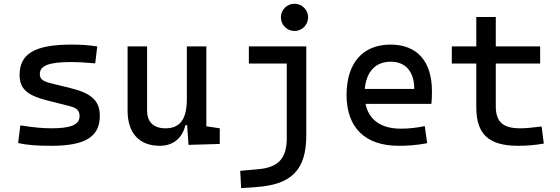

<svg xmlns="http://www.w3.org/2000/svg" viewBox="-20 -764 2970 1019"><path d="M252.9 9.8C432.6 9.8 509.8 -38.1 509.8 -149.4C509.8 -232.4 460.9 -270.5 352.5 -296.9L256.8 -320.3C212.4 -331.1 191.4 -340.8 191.4 -371.1C191.4 -416 240.2 -434.6 356.4 -434.6C394.5 -434.6 432.6 -432.6 485.4 -427.7L496.1 -517.6C450.2 -524.4 409.2 -527.3 359.4 -527.3C166 -527.3 84 -479.5 84 -366.2C84 -288.1 130.4 -256.3 232.4 -230.5L351.6 -200.2C385.7 -191.4 402.3 -178.7 402.3 -147.5C402.3 -102.5 357.4 -83 252.9 -83C206.1 -83 156.2 -87.9 87.9 -98.6L76.2 -4.9C122.1 5.9 174.8 9.8 252.9 9.8Z M828.1 9.8C897.5 9.8 947.3 -29.3 963.9 -99.6H973.1L980.5 4.9L1146.5 0V-83L1075.2 -93.8V-517.6H971.7V-239.3C971.7 -126.5 932.6 -83 857.4 -83C796.4 -83 760.7 -116.2 760.7 -175.8V-517.6H657.2V-175.8C657.2 -57.6 719.2 9.8 828.1 9.8Z M1259.8 234.4 1342.8 228.5C1526.4 215.3 1605.5 138.7 1605.5 -45.9V-517.6H1300.8V-426.8H1502V-30.3C1502 76.2 1457 124.5 1352.5 133.8L1254.9 142.6ZM1543 -599.6C1583 -599.6 1615.2 -631.8 1615.2 -671.9C1615.2 -711.9 1583 -744.1 1543 -744.1C1502.9 -744.1 1470.7 -711.9 1470.7 -671.9C1470.7 -631.8 1502.9 -599.6 1543 -599.6Z M2095.7 9.8C2134.8 9.8 2185.5 7.8 2247.1 -3.9L2234.4 -94.7C2191.4 -85.9 2150.4 -81.1 2107.4 -81.1C2003.4 -81.1 1938 -126.5 1919.9 -212.9H2269.5C2271.5 -233.4 2272.5 -254.9 2272.5 -279.3C2272.5 -440.4 2192.4 -527.3 2052.7 -527.3C1904.3 -527.3 1819.3 -428.7 1819.3 -259.8C1819.3 -85.9 1918.9 9.8 2095.7 9.8ZM1916 -292C1924.3 -384.3 1973.6 -436.5 2053.7 -436.5C2131.8 -436.5 2178.7 -384.8 2178.7 -292Z M2730.5 9.8C2779.3 9.8 2820.3 5.9 2866.2 -2L2854.5 -92.8C2807.6 -86.9 2772.5 -83 2740.2 -83C2648.4 -83 2611.3 -118.2 2611.3 -200.2V-426.8H2846.7V-517.6H2611.3V-673.8H2507.8V-517.6H2377.9V-426.8H2507.8V-195.3C2507.8 -51.8 2573.2 9.8 2730.5 9.8Z"/></svg>

Font: Cascadia Mono NF
Style: Regular
Weight: 400
Monospace: yes
Designer: Aaron Bell
Foundry: Saja Typeworks
Version: Version 2404.023